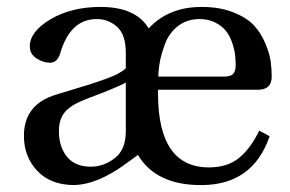

<svg xmlns="http://www.w3.org/2000/svg" viewBox="-20 -522 837 554"><path d="M437 -301H626Q646 -301 653 -309Q660 -317 660 -333Q660 -347 658.5 -362Q657 -377 650.5 -397Q644 -417 633 -431.5Q622 -446 602 -456.5Q582 -467 556 -467Q520 -467 494.5 -447.5Q469 -428 457.5 -398.5Q446 -369 441.5 -345Q437 -321 437 -301ZM150 -144Q150 -98 173.5 -69.5Q197 -41 242 -41Q279 -41 311 -65.5Q343 -90 343 -143V-284Q324 -272 228 -236Q186 -220 168 -199.5Q150 -179 150 -144ZM49 -130Q49 -221 142 -249Q157 -254 189.5 -263.5Q222 -273 240.5 -279Q259 -285 283 -293.5Q307 -302 321.5 -310Q336 -318 343 -325V-369Q343 -422 318 -444.5Q293 -467 259 -467Q183 -467 154 -369Q146 -341 124 -341Q105 -341 85.5 -353.5Q66 -366 66 -388Q66 -431 126 -466.5Q186 -502 270 -502Q372 -502 409 -440Q466 -502 562 -502Q614 -502 653 -486.5Q692 -471 712.5 -449Q733 -427 745.5 -397Q758 -367 761 -345Q764 -323 764 -301Q764 -263 724 -263H436V-252Q436 -39 583 -39Q637 -39 670.5 -67Q704 -95 728 -145L758 -129Q710 11 563 12H559Q430 12 378 -75L341 -48Q261 10 195 12Q126 12 87.5 -29Q49 -70 49 -130Z"/></svg>

Font: Heuristica
Style: Regular
Weight: 400
Version: Version 1.0.1 ; ttfautohint (v1.4.1)